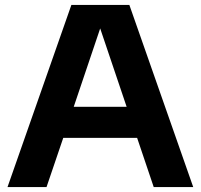

<svg xmlns="http://www.w3.org/2000/svg" viewBox="-20 -760 816 780"><path d="M10.5 0 270 -740H505.5L765 0H604.5L537 -200H237L169 0ZM279.5 -326H494.5L387 -644.5Z"/></svg>

Font: Encode Sans Semi Expanded
Style: Bold
Weight: 700
Width: 6
Designer: Multiple Designers
Foundry: Impallari Type
Version: Version 3.000; ttfautohint (v1.8.3) -l 8 -r 50 -G 200 -x 14 